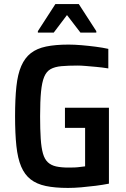

<svg xmlns="http://www.w3.org/2000/svg" viewBox="-20 -915 617 943"><path d="M314 8Q250 8 205 -1.5Q160 -11 130.5 -34Q101 -57 84 -97Q67 -137 60.5 -198Q54 -259 54 -344Q54 -429 60.5 -490Q67 -551 84.5 -591Q102 -631 131.5 -654Q161 -677 206.5 -686.5Q252 -696 317 -696Q346 -696 381 -693Q416 -690 450.5 -685.5Q485 -681 512 -675V-579Q481 -584 452.5 -586.5Q424 -589 401 -591Q378 -593 362 -593Q314 -593 281.5 -590Q249 -587 228.5 -575.5Q208 -564 197 -537.5Q186 -511 181.5 -464.5Q177 -418 177 -344Q177 -279 180 -234Q183 -189 191 -161Q199 -133 215 -118Q231 -103 256 -97.5Q281 -92 317 -92Q331 -92 345.5 -92.5Q360 -93 373.5 -95Q387 -97 398 -98V-287H299V-386H515V-13Q485 -7 449.5 -2.5Q414 2 379 5Q344 8 314 8ZM166 -755V-762L252 -895H367L453 -762V-755H375L309 -841L244 -755Z"/></svg>

Font: Saira SemiCondensed SemiBold
Style: Regular
Weight: 600
Width: 4
Designer: Hector Gatti with collaboration of the Omnibus-Type team
Foundry: Omnibus-Type
Version: Version 1.101